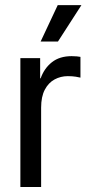

<svg xmlns="http://www.w3.org/2000/svg" viewBox="-20 -748 362 768"><path d="M61.5 0V-515.6H140.6V-434.6H142.6Q156.7 -474.6 187.5 -499Q218.3 -523.4 266.6 -523.4Q277.8 -523.4 287.4 -522.5Q296.9 -521.5 301.8 -520.5V-437.5Q296.9 -439 283 -441.2Q269 -443.4 251 -443.4Q222.7 -443.4 198.2 -430.2Q173.8 -417 159.2 -389.2Q144.5 -361.3 144.5 -317.4V0ZM142.6 -582 210.9 -727.5H305.7L211.9 -582Z"/></svg>

Font: Inter Khmer Looped
Style: Regular
Weight: 400
Designer: Rasmus Andersson, Sovichet Tep
Foundry: Anagata Design
Version: Version 1.000